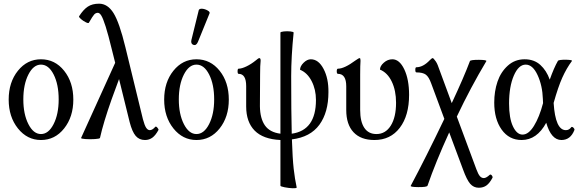

<svg xmlns="http://www.w3.org/2000/svg" viewBox="-20 -745 3127 1037"><path d="M201.2 11.2Q127 11.2 76.9 -51.3Q26.9 -113.8 26.9 -207Q26.9 -300.8 76.7 -362.8Q126.5 -424.8 201.2 -424.8Q276.9 -424.8 326.4 -362.8Q376 -300.8 376 -207Q376 -113.8 326.4 -51.3Q276.9 11.2 201.2 11.2ZM201.2 -21Q242.2 -21 269.5 -74.7Q296.9 -128.4 296.9 -208Q296.9 -289.1 269.8 -342.5Q242.7 -396 201.2 -396Q160.6 -396 133.3 -342.3Q106 -288.6 106 -208Q106 -128.4 133.3 -74.7Q160.6 -21 201.2 -21Z M418 0 602.1 -405.8 584 -478Q564.9 -557.1 550.8 -601.3Q536.6 -645.5 527.3 -660.6Q518.1 -675.8 508.3 -675.8Q497.1 -675.8 488.5 -666.5Q480 -657.2 460 -622.1Q457.5 -617.7 443.4 -624.8Q429.2 -631.8 417 -642.3Q404.8 -652.8 407.2 -657.2Q430.2 -693.4 454.3 -709.2Q478.5 -725.1 515.1 -725.1Q561.5 -725.1 593.3 -674.1Q625 -623 657.2 -490.2L752 -101.1Q760.7 -67.9 769.5 -54.9Q778.3 -42 789.1 -42Q803.2 -42 818.8 -60.1Q822.8 -64 830.1 -55.4Q837.4 -46.9 835.9 -43Q820.3 -14.2 803 -1.5Q785.6 11.2 763.2 11.2Q731.9 11.2 712.9 -11Q693.8 -33.2 680.2 -85.9L623 -317.9L583 -209Q538.6 -83.5 520 0Q519 4.4 492.9 6.1Q466.8 7.8 441.7 6.1Q416.5 4.4 418 0Z M1048.8 -518.1Q1039.6 -497.1 1024.4 -502.7Q1009.3 -508.3 1013.7 -528.8L1053.7 -690.9Q1057.6 -698.7 1072 -697.8Q1086.4 -696.8 1100.8 -688.7Q1115.2 -680.7 1111.8 -672.9ZM1041 11.2Q966.8 11.2 916.7 -51.3Q866.7 -113.8 866.7 -207Q866.7 -300.8 916.5 -362.8Q966.3 -424.8 1041 -424.8Q1116.7 -424.8 1166.3 -362.8Q1215.8 -300.8 1215.8 -207Q1215.8 -113.8 1166.3 -51.3Q1116.7 11.2 1041 11.2ZM1041 -21Q1082 -21 1109.4 -74.7Q1136.7 -128.4 1136.7 -208Q1136.7 -289.1 1109.6 -342.5Q1082.5 -396 1041 -396Q1000.5 -396 973.1 -342.3Q945.8 -288.6 945.8 -208Q945.8 -128.4 973.1 -74.7Q1000.5 -21 1041 -21Z M1582.5 268.1Q1580.1 272.5 1560.5 271.7Q1541 271 1517.8 266.6Q1494.6 262.2 1494.6 257.8V11.2Q1400.9 6.8 1355.2 -39.8Q1309.6 -86.4 1309.6 -169.9V-279.8Q1309.6 -346.2 1268.6 -346.2Q1263.2 -346.2 1263.2 -360.1Q1263.2 -374 1268.6 -374Q1285.2 -374 1310.8 -386.2Q1336.4 -398.4 1361.8 -418.9Q1375.5 -431.2 1380.9 -431.2Q1387.7 -431.2 1387.7 -417Q1384.8 -393.1 1384.8 -341.8L1383.8 -170.9Q1384.8 -105 1410.9 -67.6Q1437 -30.3 1494.6 -22.9V-568.8Q1494.6 -573.2 1512.7 -575.2Q1530.8 -577.1 1548.6 -575.2Q1566.4 -573.2 1565.9 -568.8Q1552.7 -438.5 1552.7 -334Q1552.7 -140.1 1555.7 -22.9Q1686.5 -41 1686.5 -205.1Q1686.5 -261.7 1663.1 -307.1Q1639.6 -352.5 1600.6 -368.2Q1600.6 -387.2 1619.6 -406Q1638.7 -424.8 1658.7 -424.8Q1700.2 -424.8 1727.5 -373Q1754.9 -321.3 1753.9 -247.1Q1753.9 -138.2 1705.1 -71.3Q1656.2 -4.4 1556.6 7.8Q1560.1 112.3 1566.2 166.5Q1572.3 220.7 1582.5 268.1Z M2002.4 11.2Q1928.7 11.2 1889.4 -30.8Q1850.1 -72.8 1850.1 -150.9V-278.8Q1850.1 -346.2 1805.2 -346.2Q1798.8 -346.2 1798.8 -360.1Q1798.8 -374 1805.2 -374Q1839.8 -374 1900.4 -418.9Q1918 -431.2 1922.4 -431.2Q1927.2 -431.2 1927.2 -417Q1925.3 -393.1 1925.3 -341.8V-150.9Q1925.3 -87.9 1947.8 -54.4Q1970.2 -21 2013.2 -21Q2062 -21 2090.6 -66.4Q2119.1 -111.8 2119.1 -189.9Q2119.1 -256.3 2095.9 -304.4Q2072.8 -352.5 2032.2 -369.1Q2032.2 -388.2 2053 -406.5Q2073.7 -424.8 2099.1 -424.8Q2137.7 -424.8 2163.6 -370.4Q2189.5 -315.9 2189.5 -232.9Q2189.5 -120.6 2139.2 -54.7Q2088.9 11.2 2002.4 11.2Z M2198.2 258.8Q2278.8 107.9 2379.9 -103L2309.1 -293.9Q2296.4 -329.6 2280 -341.8Q2263.7 -354 2229 -354Q2223.1 -354 2223.1 -367.9Q2223.1 -381.8 2229 -381.8Q2265.1 -381.8 2301.3 -419.9Q2312.5 -431.2 2316.9 -431.2Q2318.8 -431.2 2323.2 -426.8Q2327.6 -422.4 2333.7 -413.3Q2339.8 -404.3 2344.2 -393.1L2419.9 -188Q2485.8 -328.6 2518.1 -415Q2520.5 -421.9 2566.9 -421.9Q2609.4 -421.4 2606.9 -415Q2521.5 -272 2447.3 -115.2L2553.2 169.9Q2563 196.3 2572 206.5Q2581.1 216.8 2593.3 216.8Q2606 216.8 2625 199.2Q2628.4 196.3 2632.3 198.7Q2636.2 201.2 2638.9 206.5Q2641.6 211.9 2640.1 214.8Q2625 243.7 2607.9 256.3Q2590.8 269 2565.9 269Q2538.1 269 2519.5 247.6Q2501 226.1 2481 170.9L2406.2 -29.8Q2332.5 131.8 2289.1 257.8Q2286.1 266.1 2238.3 265.6Q2196.3 265.1 2198.2 258.8Z M2797.4 11.2Q2729.5 11.2 2689.5 -44.9Q2649.4 -101.1 2649.4 -190.9Q2649.4 -252 2667 -304Q2684.6 -356 2722.7 -390.4Q2760.7 -424.8 2813.5 -424.8Q2864.7 -424.8 2898.2 -394.5Q2931.6 -364.3 2949.2 -314.9Q2972.2 -379.4 2993.2 -416Q2997.1 -422.9 3038.6 -422.4Q3071.3 -421.4 3069.3 -416Q3039.6 -376 3017.1 -325.9Q2994.6 -275.9 2970.2 -189Q2979.5 -42 3036.1 -42Q3054.2 -42 3065.4 -58.1Q3067.9 -61 3072.3 -58.8Q3076.7 -56.6 3080.3 -51.5Q3084 -46.4 3082.5 -43Q3061.5 11.2 3012.2 11.2Q2957 11.2 2930.2 -82Q2879.9 11.2 2797.4 11.2ZM2729.5 -186Q2729.5 -106.4 2750.5 -62.3Q2771.5 -18.1 2802.2 -18.1Q2835 -18.1 2864 -65.2Q2893.1 -112.3 2913.1 -188Q2913.1 -191.4 2912.6 -198.7Q2912.1 -206.1 2912.1 -210Q2909.7 -282.7 2883.5 -339.4Q2857.4 -396 2819.3 -396Q2780.8 -396 2755.1 -336.4Q2729.5 -276.9 2729.5 -186Z"/></svg>

Font: Junicode SmCond
Style: Regular
Weight: 400
Width: 4
Designer: Peter S. Baker
Version: Version 2.206